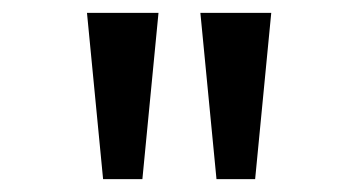

<svg xmlns="http://www.w3.org/2000/svg" viewBox="-20 -749 542 298"><path d="M140 -471 115 -729H226L201 -471ZM316 -471 291 -729H401L376 -471Z"/></svg>

Font: usinhala25
Style: Book
Weight: 400
Designer: Jelle Bosma - Monotype Design Team
Foundry: Monotype Imaging Inc.
Version: Version 2.003